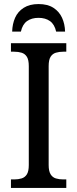

<svg xmlns="http://www.w3.org/2000/svg" viewBox="-20 -927 381 947"><path d="M34 0V-42H50Q70 -42 86.5 -47Q103 -52 112.5 -67Q122 -82 122 -113V-601Q122 -632 112.5 -647Q103 -662 86.5 -667Q70 -672 50 -672H34V-714H307V-672H292Q272 -672 255.5 -667Q239 -662 229.5 -647Q220 -632 220 -601V-113Q220 -83 229.5 -67.5Q239 -52 255.5 -47Q272 -42 292 -42H307V0ZM40 -771Q41 -809 54.5 -839.5Q68 -870 97 -888.5Q126 -907 170 -907Q215 -907 243.5 -888.5Q272 -870 286 -839.5Q300 -809 301 -771H257Q249 -807 226.5 -823Q204 -839 170 -839Q136 -839 113.5 -823Q91 -807 83 -771Z"/></svg>

Font: Noto Serif SemiCondensed
Style: Regular
Weight: 400
Width: 4
Designer: Monotype Design Team
Foundry: Monotype Imaging Inc.
Version: Version 2.013